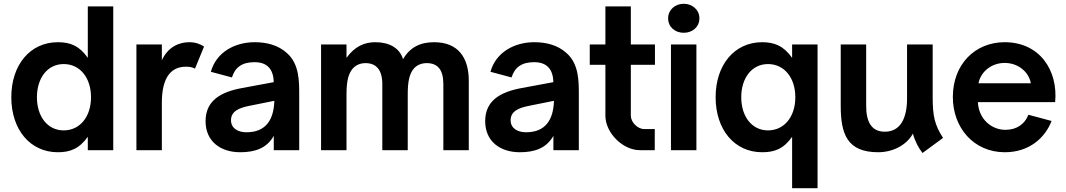

<svg xmlns="http://www.w3.org/2000/svg" viewBox="-20 -797 5660 1019"><path d="M287 11C353 11 401 -8 446 -71V0H581V-763H446V-490C401 -554 353 -573 287 -573C140 -573 40 -453 40 -281C40 -109 140 11 287 11ZM176 -281C176 -383 232 -457 318 -457C404 -457 463 -385 463 -281C463 -177 404 -105 318 -105C232 -105 176 -179 176 -281Z M1063 -550 1015 -433C1001 -440 987 -443 967 -443C889 -443 839 -388 839 -252V0H704V-561H839V-477C870 -545 927 -573 984 -573C1017 -573 1041 -564 1063 -550Z M1288 -95C1390 -95 1433 -160 1436 -262L1302 -235C1252 -225 1206 -208 1206 -159C1206 -115 1244 -95 1288 -95ZM1071 -154C1071 -266 1156 -310 1266 -330L1433 -361C1431 -429 1399 -467 1331 -467C1266 -467 1228 -441 1211 -386L1099 -416C1128 -520 1226 -573 1332 -573C1394 -573 1456 -558 1502 -516C1569 -458 1568 -365 1568 -292V0H1433V-76C1396 -10 1333 11 1255 11C1151 11 1071 -46 1071 -154Z M1684 0H1819V-297C1819 -369 1830 -407 1852 -433C1868 -451 1891 -462 1920 -462C1976 -462 2009 -427 2009 -351V0H2144V-297C2144 -362 2152 -406 2178 -435C2193 -451 2215 -462 2245 -462C2302 -462 2333 -428 2333 -351V0H2468V-368C2468 -493 2410 -573 2284 -573C2210 -573 2156 -546 2119 -483C2101 -543 2045 -573 1972 -573C1914 -573 1863 -551 1819 -490V-561H1684Z M2772 -95C2874 -95 2917 -160 2920 -262L2786 -235C2736 -225 2690 -208 2690 -159C2690 -115 2728 -95 2772 -95ZM2555 -154C2555 -266 2640 -310 2750 -330L2917 -361C2915 -429 2883 -467 2815 -467C2750 -467 2712 -441 2695 -386L2583 -416C2612 -520 2710 -573 2816 -573C2878 -573 2940 -558 2986 -516C3053 -458 3052 -365 3052 -292V0H2917V-76C2880 -10 2817 11 2739 11C2635 11 2555 -46 2555 -154Z M3455 0H3376C3285 0 3193 -92 3193 -183V-453H3110V-561H3193V-763H3328V-561H3456V-453H3328V-183C3328 -148 3364 -112 3399 -112H3455Z M3541 0H3676V-561H3541ZM3526 -700C3526 -653 3563 -623 3609 -623C3654 -623 3692 -653 3692 -700C3692 -745 3654 -777 3609 -777C3563 -777 3526 -745 3526 -700Z M4184 -71V202H4319V-561H4184V-490C4139 -553 4091 -573 4025 -573C3878 -573 3778 -453 3778 -281C3778 -109 3878 11 4025 11C4091 11 4139 -7 4184 -71ZM3914 -281C3914 -383 3970 -457 4056 -457C4142 -457 4201 -385 4201 -281C4201 -177 4142 -105 4056 -105C3970 -105 3914 -179 3914 -281Z M4876 15 4985 -65C4940 -135 4930 -181 4930 -283V-561H4794V-275C4794 -171 4760 -98 4676 -98C4604 -98 4577 -152 4577 -235V-561H4442V-236C4442 -87 4475 11 4641 11C4716 11 4791 -25 4825 -88C4837 -45 4855 -12 4876 15Z M5312 -463C5244 -463 5186 -419 5173 -355H5451C5441 -413 5386 -463 5312 -463ZM5037 -282C5037 -455 5154 -573 5312 -573C5497 -573 5596 -425 5580 -255H5170C5174 -166 5241 -108 5316 -108C5377 -108 5419 -139 5438 -188L5561 -155C5526 -64 5441 11 5313 11C5147 11 5037 -120 5037 -282Z"/></svg>

Font: Swile Sans
Style: Bold
Weight: 700
Designer: Lord
Foundry: Lord
Version: Version 1.477;FEAKit 1.0